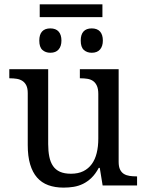

<svg xmlns="http://www.w3.org/2000/svg" viewBox="-20 -855 675 885"><path d="M526.9 -108.9Q526.9 -86.9 533.4 -73.5Q540 -60.1 551.3 -53.2Q562.5 -46.4 577.4 -44.2Q592.3 -42 608.9 -42H611.8V0H453.1L439.9 -81.1H435.1Q419.9 -52.7 401.6 -35.2Q383.3 -17.6 362.8 -7.6Q342.3 2.4 319.8 6.1Q297.4 9.8 272.9 9.8Q233.4 9.8 202.6 -1.5Q171.9 -12.7 150.9 -36.6Q129.9 -60.5 118.9 -97.7Q107.9 -134.8 107.9 -186V-425.8Q107.9 -447.8 101.3 -461.2Q94.7 -474.6 83.5 -481.9Q72.3 -489.3 57.4 -491.7Q42.5 -494.1 25.9 -494.1H22.9V-536.1H202.1V-190.9Q202.1 -158.2 207.3 -132.8Q212.4 -107.4 224.4 -89.8Q236.3 -72.3 256.6 -63.2Q276.9 -54.2 307.1 -54.2Q340.3 -54.2 364 -65.9Q387.7 -77.6 403.1 -98.9Q418.5 -120.1 425.8 -149.9Q433.1 -179.7 433.1 -215.8V-421.9Q433.1 -445.3 426.5 -459.7Q419.9 -474.1 408.9 -481.7Q397.9 -489.3 383.1 -491.7Q368.2 -494.1 351.1 -494.1H348.1V-536.1H526.9ZM452.1 -775.9H163.1V-835H452.1ZM211.9 -724.1Q237.3 -724.1 250.2 -709.5Q263.2 -694.8 263.2 -668Q263.2 -642.1 250.2 -627Q237.3 -611.8 211.9 -611.8Q189.9 -611.8 175.5 -624.8Q161.1 -637.7 161.1 -668Q161.1 -695.8 174.1 -710Q187 -724.1 211.9 -724.1ZM402.8 -724.1Q428.2 -724.1 441.2 -709.5Q454.1 -694.8 454.1 -668Q454.1 -642.1 441.2 -627Q428.2 -611.8 402.8 -611.8Q380.9 -611.8 366.5 -624.8Q352.1 -637.7 352.1 -668Q352.1 -695.8 365 -710Q377.9 -724.1 402.8 -724.1Z"/></svg>

Font: Noto Serif
Style: Regular
Weight: 400
Designer: Monotype Design team
Foundry: Monotype Imaging Inc.
Version: Version 1.02